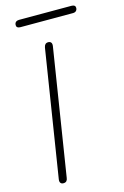

<svg xmlns="http://www.w3.org/2000/svg" viewBox="-130 -918 634 982"><g transform="rotate(-15 187.0 -427.0)"><path d="M79 6Q69 6 64 -0.5Q59 -7 61 -20L167 -689Q169 -700 174.5 -705.5Q180 -711 190 -711Q200 -711 205 -704.5Q210 -698 208 -685L102 -16Q101 -6 95.5 0Q90 6 79 6ZM73 -822Q52 -822 52 -838Q52 -849 58.5 -854.5Q65 -860 75 -860H353Q374 -860 374 -844Q374 -834 368 -828Q362 -822 351 -822Z"/></g></svg>

Font: Nunito ExtraLight
Style: Italic
Weight: 200
Italic angle: -9°
Designer: Vernon Adams
Foundry: Vernon Adams
Version: Version 3.602